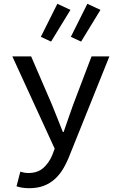

<svg xmlns="http://www.w3.org/2000/svg" viewBox="-20 -786 640 1011"><path d="M134 205Q116 205 98.5 202.5Q81 200 67 195L87 118Q96 121 107 123Q118 125 129 125Q178 125 208 98.5Q238 72 255 31L268 -3L45 -489H144L254 -234Q268 -201 282 -164Q296 -127 311 -91H315Q327 -126 340 -163Q353 -200 365 -234L462 -489H556L347 31Q332 70 313 102Q294 134 268.5 157Q243 180 210 192.5Q177 205 134 205ZM249 -567 195 -592 282 -766 351 -734ZM407 -567 353 -592 440 -766 509 -734Z"/></svg>

Font: SauceCodePro Nerd Font Mono
Style: Regular
Weight: 500
Monospace: yes
Designer: Paul D. Hunt, Teo Tuominen
Foundry: Adobe Systems Incorporated
Version: Version 2.030;PS 1.000;hotconv 16.6.51;makeotf.lib2.5.65220;